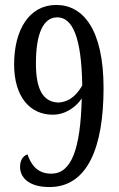

<svg xmlns="http://www.w3.org/2000/svg" viewBox="-20 -744 482 775"><path d="M180 11C335 11 398 -153 398 -388C398 -626 315 -724 207 -724C98 -724 37 -624 37 -484C37 -352 102 -281 193 -281C248 -281 291 -317 310 -347C305 -141 268 -43 187 -43C130 -43 105 -80 91 -121C71 -114 61 -95 61 -70C61 -30 93 11 180 11ZM215 -330C153 -333 125 -384 125 -488C125 -607 154 -674 211 -674C273 -674 309 -593 312 -399C296 -372 269 -333 215 -330Z"/></svg>

Font: Noto Serif Devanagari ExtraCondensed
Style: Regular
Weight: 400
Width: 2
Designer: Universal Thirst, Indian Type Foundry and the Monotype Design Team
Foundry: Monotype Imaging Inc.
Version: Version 2.004